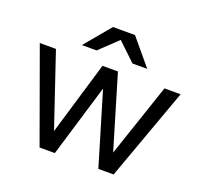

<svg xmlns="http://www.w3.org/2000/svg" viewBox="-126 -874 1062 1016"><g transform="rotate(20 404.5 -366.0)"><path d="M405 -408 282 0H196L8 -520H99L238 -108L361 -520H448L571 -108L710 -520H801L613 0H527ZM589 -586H506L405 -682L304 -586H221L343 -732H467Z"/></g></svg>

Font: Aspekta 400
Style: Regular
Weight: 400
Designer: Ivo Dolenc
Version: Version 2.000